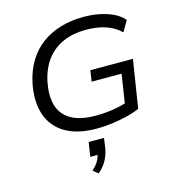

<svg xmlns="http://www.w3.org/2000/svg" viewBox="-140 -833 1145 1246"><g transform="rotate(-15 432.5 -210.5)"><path d="M432 9Q304 9 222.5 -39Q141 -87 111 -175.5Q81 -264 105 -386Q123 -468 161 -529.5Q199 -591 255.5 -632Q312 -673 382.5 -693.5Q453 -714 534 -714Q592 -714 643 -703.5Q694 -693 735 -673Q776 -653 802 -622L760 -550Q716 -592 658.5 -610.5Q601 -629 527 -629Q443 -629 376.5 -600.5Q310 -572 265 -514.5Q220 -457 201 -369Q172 -222 235.5 -148Q299 -74 445 -74Q508 -74 566 -83Q624 -92 674 -111L644 -67L679 -294H478L489 -368H775L724 -45Q689 -30 639.5 -17.5Q590 -5 536 2Q482 9 432 9ZM368 293 334 265Q362 240 376.5 214.5Q391 189 394 163L408 175H343L358 79H461L451 149Q443 192 423 227.5Q403 263 368 293Z"/></g></svg>

Font: Nunito Sans 7pt SemiExpanded
Style: Italic
Weight: 400
Width: 6
Italic angle: -9°
Designer: Vernon Adams
Foundry: Vernon Adams
Version: Version 3.101;gftools[0.9.27]